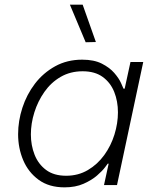

<svg xmlns="http://www.w3.org/2000/svg" viewBox="-20 -797 647 827"><path d="M349 -615 281 -777H336L393 -616ZM334 -540Q385 -540 418.5 -523Q452 -506 472 -483Q492 -460 501 -440Q510 -420 512 -415H517L542 -530H597L484 0H428L448 -92H444Q444 -92 432.5 -76.5Q421 -61 398 -41Q375 -21 340 -5.5Q305 10 258 10Q191 10 146.5 -22.5Q102 -55 80 -107Q58 -159 58 -219Q58 -276 76.5 -333Q95 -390 130.5 -436.5Q166 -483 217.5 -511.5Q269 -540 334 -540ZM336 -490Q283 -490 241.5 -466Q200 -442 171.5 -401.5Q143 -361 128 -313Q113 -265 113 -218Q113 -171 129 -130.5Q145 -90 178.5 -65Q212 -40 265 -40Q317 -40 358.5 -64.5Q400 -89 429 -129Q458 -169 473 -217.5Q488 -266 488 -313Q488 -361 472 -401Q456 -441 422.5 -465.5Q389 -490 336 -490Z"/></svg>

Font: Be Vietnam Pro ExtraLight
Style: Italic
Weight: 200
Italic angle: -12°
Designer: Lam Bao, Tony Le, Vietanh Nguyen
Foundry: Yellow Type Foundry
Version: Version 1.002; ttfautohint (v1.8.3)